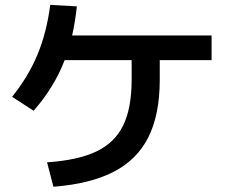

<svg xmlns="http://www.w3.org/2000/svg" viewBox="-20 -749 904 767"><path d="M505.9 -427.7V-508.8H238.3Q196.8 -400.4 114.3 -306.6L28.3 -362.3Q93.3 -442.9 129.9 -531.2Q166.5 -619.6 180.7 -729.5L287.1 -723.6Q279.8 -657.2 268.1 -607.4H825.2V-508.8H618.2V-427.7Q617.7 -291 573 -201.4Q528.3 -111.8 435.1 -63.2Q341.8 -14.6 193.4 -2.9L168 -100.6Q292 -108.9 365.2 -144Q438.5 -179.2 471.9 -247.6Q505.4 -315.9 505.9 -427.7Z"/></svg>

Font: Pretendard GOV SemiBold
Style: Regular
Weight: 600
Designer: Base glyphs from Inter by Rasmus Andersson; Hangeul glyphs from Noto Sans CJK(Source Han Sans) by Jang Soo-young and Kan
Foundry: Kil Hyung-jin
Version: Version 1.309